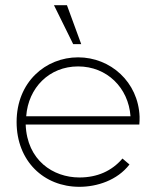

<svg xmlns="http://www.w3.org/2000/svg" viewBox="-20 -703 600 740"><path d="M479 -69 452 -92C411 -44 355 -19 286 -19C185 -19 84 -85 79 -223H517C518 -231 518 -244 518 -253C513 -387 406 -482 281 -482C156 -482 44 -387 44 -233C44 -82 149 17 286 17C354 17 432 -8 479 -69ZM81 -255C89 -365 170 -447 281 -447C392 -447 475 -365 483 -255ZM188 -683 262 -533H293L238 -683Z"/></svg>

Font: Kreadon Extra Light
Style: Regular
Weight: 200
Designer: kohakuno
Foundry: StudioGnu
Version: Version 1.000;Glyphs 3.1.2 (3151)